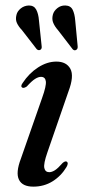

<svg xmlns="http://www.w3.org/2000/svg" viewBox="-20 -688 324 717"><path d="M164 -45Q173.5 -45 185 -52.2Q196.5 -59.5 214 -79.5Q223.5 -87.5 229 -84.5Q237 -79.5 228.5 -64.5Q208.5 -31 176.5 -11Q144.5 9 104.5 9Q63.5 9 50.8 -17Q38 -43 58 -95.5L137 -321.5Q153.5 -367.5 151.2 -384.2Q149 -401 133 -401Q123 -401 110.8 -393.2Q98.5 -385.5 80 -365Q69.5 -358 64 -360.5Q55 -365 64.5 -378Q88.5 -414.5 122.2 -436.2Q156 -458 190.5 -458Q228 -458 242.8 -431Q257.5 -404 235.5 -346L157 -119Q142 -76 145.5 -60.5Q149 -45 164 -45ZM261 -610.5 270 -515.5Q271 -505.5 265 -502Q258 -497.5 251.5 -504L196.5 -575.5Q184.5 -589 178.8 -602.8Q173 -616.5 177.5 -633.5Q181 -647 194 -657.5Q207 -668 224 -667.5Q243.5 -667 251.2 -651.8Q259 -636.5 261 -610.5ZM125.5 -611.5 135.5 -516Q137 -506.5 131.5 -502.5Q124 -498 117 -504.5L62 -575.5Q49.5 -588.5 43.2 -602Q37 -615.5 41.5 -632.5Q44.5 -646 57.5 -656.5Q70.5 -667 88 -667.5Q107 -667.5 115.2 -652.2Q123.5 -637 125.5 -611.5Z"/></svg>

Font: Fraunces 72pt S000
Style: Italic
Weight: 400
Italic angle: -16°
Version: Version 1.000; ttfautohint (v1.8.3)